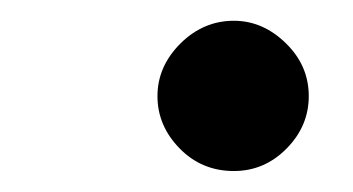

<svg xmlns="http://www.w3.org/2000/svg" viewBox="-20 -348 338 184"><path d="M204.1 -184.1Q173.3 -184.1 152.1 -205.8Q130.9 -227.5 130.9 -255.9Q130.9 -284.2 152.8 -306.2Q174.8 -328.1 204.1 -328.1Q231.9 -328.1 253.9 -306.6Q275.9 -285.2 275.9 -255.9Q275.9 -227.1 254.6 -205.6Q233.4 -184.1 204.1 -184.1Z"/></svg>

Font: Common Serif SemiBold
Style: Italic
Weight: 600
Italic angle: -12°
Designer: Philipp H. Poll, Khaled Hosny
Foundry: Stefan Peev, Context Ltd.
Version: Version 1.026